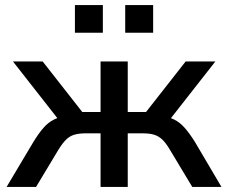

<svg xmlns="http://www.w3.org/2000/svg" viewBox="-20 -736 899 756"><path d="M6 0 112 -178Q133 -212 151.5 -233Q170 -254 192 -265Q214 -276 244 -279L223 -249L31 -494H148L304 -295H376V-494H483V-295H555L711 -494H828L636 -249L615 -279Q644 -276 665.5 -265.5Q687 -255 706 -234Q725 -213 747 -178L852 0H737L648 -148Q634 -172 619.5 -186Q605 -200 587 -205.5Q569 -211 542 -211H483V0H376V-211H317Q291 -211 272.5 -205.5Q254 -200 240 -186Q226 -172 211 -148L122 0ZM473 -607V-716H583V-607ZM275 -607V-716H385V-607Z"/></svg>

Font: Nunito Sans 9pt SemiBold
Style: Regular
Weight: 600
Version: Version 3.101;gftools[0.9.27]